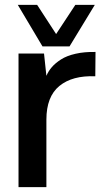

<svg xmlns="http://www.w3.org/2000/svg" viewBox="-20 -770 451 790"><path d="M154.8 -579.1 53.2 -750H132.8L210.9 -629.9L290 -750H370.1L266.1 -579.1ZM373 -556.2 372.1 -456.1Q277.8 -460 224.4 -416.3Q170.9 -372.6 170.9 -277.8V0H56.2V-549.8H161.1L170.9 -458Q179.2 -477.5 193.4 -493.9Q207.5 -510.3 231 -525.4Q254.4 -540.5 290.8 -548.8Q327.1 -557.1 373 -556.2Z"/></svg>

Font: Oakes Grotesk Medium
Style: Regular
Weight: 500
Designer: Samuel Oakes
Foundry: Samuel Oakes
Version: Version 1.000;PS 001.000;hotconv 1.0.88;makeotf.lib2.5.64775